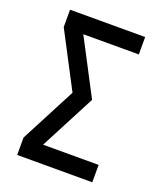

<svg xmlns="http://www.w3.org/2000/svg" viewBox="-136 -824 772 913"><g transform="rotate(20 250.0 -367.5)"><path d="M60 0V-88L206 -368L60 -647V-735H440V-647H159L305 -368L159 -88H440V0Z"/></g></svg>

Font: Zed Mono Semibold
Style: Regular
Weight: 600
Monospace: yes
Designer: Belleve Invis
Foundry: Belleve Invis
Version: Version 1.0.0; ttfautohint (v1.8.4)